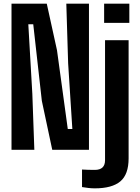

<svg xmlns="http://www.w3.org/2000/svg" viewBox="-20 -820 769 1051"><path d="M43 0V-800H236L292 -545L351 -114H376L353 -473L343 -800H467V0H266L209 -268L162 -687H135L157 -306L168 0ZM550 -695V-800H688V-695ZM429 204V108Q442 109 463 109.5Q484 110 499 110Q555 110 555 57V-600H684V47Q684 135 638.5 173Q593 211 499 211Q483 211 464.5 209Q446 207 429 204Z"/></svg>

Font: Big Shoulders Display ExtraBold
Style: Regular
Weight: 800
Designer: Patric King
Foundry: XO Type Co
Version: Version 1.000; ttfautohint (v1.8.2)